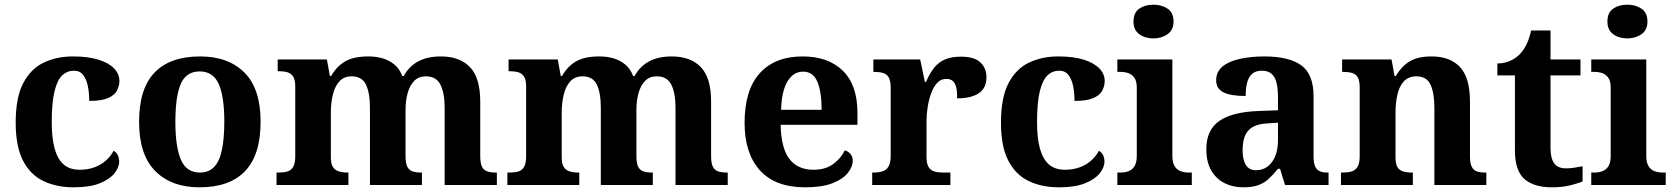

<svg xmlns="http://www.w3.org/2000/svg" viewBox="-20 -790 7151 820"><path d="M295 10Q222 10 166 -16.5Q110 -43 78.5 -103.5Q47 -164 47 -266Q47 -374 79.5 -435.5Q112 -497 167.5 -523Q223 -549 292 -549Q357 -549 401 -535Q445 -521 467.5 -497.5Q490 -474 490 -444Q490 -423 479.5 -403Q469 -383 441 -371Q413 -359 361 -359Q361 -394 355 -423Q349 -452 335 -470Q321 -488 296 -488Q267 -488 246 -468.5Q225 -449 213 -401Q201 -353 201 -267Q201 -200 213.5 -155Q226 -110 252 -87.5Q278 -65 320 -65Q355 -65 383.5 -75.5Q412 -86 433 -105Q454 -124 465 -146Q478 -139 483.5 -126.5Q489 -114 489 -100Q489 -75 468.5 -49.5Q448 -24 405.5 -7Q363 10 295 10Z M832 10Q712 10 643 -59.5Q574 -129 574 -270Q574 -411 640 -480Q706 -549 835 -549Q955 -549 1024 -480Q1093 -411 1093 -270Q1093 -129 1027 -59.5Q961 10 832 10ZM834 -53Q872 -53 895 -77.5Q918 -102 928 -151Q938 -200 938 -270Q938 -378 914 -431.5Q890 -485 833 -485Q775 -485 752 -431.5Q729 -378 729 -270Q729 -163 752.5 -108Q776 -53 834 -53Z M1161 0V-53H1169Q1192 -53 1207.5 -57.5Q1223 -62 1232 -77Q1241 -92 1241 -122V-421Q1241 -449 1232 -463Q1223 -477 1207 -481.5Q1191 -486 1169 -486H1166V-536H1376L1389 -465H1394Q1418 -507 1454.5 -528Q1491 -549 1553 -549Q1589 -549 1617 -540Q1645 -531 1666 -513Q1687 -495 1698 -465H1704Q1727 -507 1766.5 -528Q1806 -549 1863 -549Q1943 -549 1987 -503.5Q2031 -458 2031 -356V-124Q2031 -93 2038.5 -78Q2046 -63 2061 -58Q2076 -53 2098 -53H2102V0H1879V-329Q1879 -393 1861 -428.5Q1843 -464 1799 -464Q1768 -464 1749 -444.5Q1730 -425 1721 -392.5Q1712 -360 1712 -321V-124Q1712 -93 1719.5 -78Q1727 -63 1742 -58Q1757 -53 1779 -53H1782V0H1560V-329Q1560 -393 1543 -428.5Q1526 -464 1482 -464Q1449 -464 1429.5 -442.5Q1410 -421 1401.5 -385.5Q1393 -350 1393 -309V-118Q1393 -90 1402 -76.5Q1411 -63 1427 -58Q1443 -53 1465 -53H1468V0Z M2147 0V-53H2155Q2178 -53 2193.5 -57.5Q2209 -62 2218 -77Q2227 -92 2227 -122V-421Q2227 -449 2218 -463Q2209 -477 2193 -481.5Q2177 -486 2155 -486H2152V-536H2362L2375 -465H2380Q2404 -507 2440.5 -528Q2477 -549 2539 -549Q2575 -549 2603 -540Q2631 -531 2652 -513Q2673 -495 2684 -465H2690Q2713 -507 2752.5 -528Q2792 -549 2849 -549Q2929 -549 2973 -503.5Q3017 -458 3017 -356V-124Q3017 -93 3024.5 -78Q3032 -63 3047 -58Q3062 -53 3084 -53H3088V0H2865V-329Q2865 -393 2847 -428.5Q2829 -464 2785 -464Q2754 -464 2735 -444.5Q2716 -425 2707 -392.5Q2698 -360 2698 -321V-124Q2698 -93 2705.5 -78Q2713 -63 2728 -58Q2743 -53 2765 -53H2768V0H2546V-329Q2546 -393 2529 -428.5Q2512 -464 2468 -464Q2435 -464 2415.5 -442.5Q2396 -421 2387.5 -385.5Q2379 -350 2379 -309V-118Q2379 -90 2388 -76.5Q2397 -63 2413 -58Q2429 -53 2451 -53H2454V0Z M3419 10Q3291 10 3225.5 -62.5Q3160 -135 3160 -265Q3160 -406 3225 -477.5Q3290 -549 3408 -549Q3517 -549 3579.5 -488Q3642 -427 3642 -308V-257H3314Q3316 -157 3351.5 -111Q3387 -65 3454 -65Q3505 -65 3538 -89Q3571 -113 3588 -148Q3602 -144 3612 -132.5Q3622 -121 3622 -104Q3622 -78 3601 -51.5Q3580 -25 3535.5 -7.5Q3491 10 3419 10ZM3489 -321Q3489 -397 3471 -440.5Q3453 -484 3410 -484Q3368 -484 3343 -442Q3318 -400 3316 -321Z M3705 0V-53H3709Q3732 -53 3748.5 -58Q3765 -63 3774.5 -78.5Q3784 -94 3784 -125V-415Q3784 -445 3775.5 -459.5Q3767 -474 3751 -478.5Q3735 -483 3713 -483H3710V-536H3910L3930 -440H3935Q3950 -476 3969 -500Q3988 -524 4015.5 -536Q4043 -548 4084 -548Q4141 -548 4167 -523.5Q4193 -499 4193 -460Q4193 -414 4160.5 -392Q4128 -370 4068 -370Q4068 -398 4064 -416Q4060 -434 4050 -443.5Q4040 -453 4021 -453Q3998 -453 3982.5 -436Q3967 -419 3957 -392Q3947 -365 3942 -333.5Q3937 -302 3937 -273V-120Q3937 -91 3946 -76.5Q3955 -62 3971 -57.5Q3987 -53 4007 -53H4039V0Z M4503 10Q4430 10 4374 -16.5Q4318 -43 4286.5 -103.5Q4255 -164 4255 -266Q4255 -374 4287.5 -435.5Q4320 -497 4375.5 -523Q4431 -549 4500 -549Q4565 -549 4609 -535Q4653 -521 4675.5 -497.5Q4698 -474 4698 -444Q4698 -423 4687.5 -403Q4677 -383 4649 -371Q4621 -359 4569 -359Q4569 -394 4563 -423Q4557 -452 4543 -470Q4529 -488 4504 -488Q4475 -488 4454 -468.5Q4433 -449 4421 -401Q4409 -353 4409 -267Q4409 -200 4421.5 -155Q4434 -110 4460 -87.5Q4486 -65 4528 -65Q4563 -65 4591.5 -75.5Q4620 -86 4641 -105Q4662 -124 4673 -146Q4686 -139 4691.5 -126.5Q4697 -114 4697 -100Q4697 -75 4676.5 -49.5Q4656 -24 4613.5 -7Q4571 10 4503 10Z M4752 0V-53H4764Q4784 -53 4800 -59Q4816 -65 4825.5 -80.5Q4835 -96 4835 -124V-416Q4835 -443 4825 -457.5Q4815 -472 4799.5 -477.5Q4784 -483 4764 -483H4752V-536H4987V-124Q4987 -96 4996.5 -80.5Q5006 -65 5022 -59Q5038 -53 5058 -53H5070V0ZM4906 -626Q4870 -626 4845.5 -644Q4821 -662 4821 -698Q4821 -736 4845.5 -753Q4870 -770 4906 -770Q4941 -770 4966.5 -753Q4992 -736 4992 -698Q4992 -662 4966.5 -644Q4941 -626 4906 -626Z M5289 10Q5245 10 5209.5 -8Q5174 -26 5153 -62Q5132 -98 5132 -153Q5132 -235 5187.5 -273.5Q5243 -312 5356 -316L5438 -319V-374Q5438 -411 5432 -436Q5426 -461 5411 -474.5Q5396 -488 5369 -488Q5343 -488 5328 -475Q5313 -462 5306.5 -438Q5300 -414 5300 -380Q5237 -380 5205.5 -395.5Q5174 -411 5174 -447Q5174 -484 5202 -506.5Q5230 -529 5277 -539Q5324 -549 5380 -549Q5485 -549 5537.5 -511Q5590 -473 5590 -379V-124Q5590 -96 5596 -81Q5602 -66 5615 -59.5Q5628 -53 5650 -53H5654V0H5468L5447 -69H5438Q5416 -42 5396.5 -24.5Q5377 -7 5352 1.5Q5327 10 5289 10ZM5344 -63Q5373 -63 5394 -79Q5415 -95 5426.5 -123.5Q5438 -152 5438 -191V-266L5393 -263Q5353 -261 5330 -247.5Q5307 -234 5297 -209.5Q5287 -185 5287 -149Q5287 -121 5293.5 -101.5Q5300 -82 5312.5 -72.5Q5325 -63 5344 -63Z M5707 0V-53H5713Q5736 -53 5752 -57.5Q5768 -62 5777.5 -77Q5787 -92 5787 -122V-418Q5787 -446 5778.5 -460Q5770 -474 5754 -478.5Q5738 -483 5716 -483H5712V-536H5923L5936 -465H5941Q5965 -506 6000 -527.5Q6035 -549 6094 -549Q6173 -549 6215.5 -503.5Q6258 -458 6258 -356V-124Q6258 -93 6265.5 -78Q6273 -63 6287.5 -58Q6302 -53 6324 -53H6328V0H6106V-329Q6106 -393 6089.5 -428.5Q6073 -464 6029 -464Q5995 -464 5975.5 -442.5Q5956 -421 5948 -385.5Q5940 -350 5940 -309V-118Q5940 -90 5948 -76.5Q5956 -63 5972 -58Q5988 -53 6010 -53H6014V0Z M6608 10Q6531 10 6490.5 -25.5Q6450 -61 6450 -148V-468H6375V-519Q6407 -519 6432.5 -531.5Q6458 -544 6473 -561Q6488 -577 6500 -601.5Q6512 -626 6519 -660H6602V-536H6730V-468H6602V-158Q6602 -114 6617.5 -92.5Q6633 -71 6668 -71Q6687 -71 6705 -74Q6723 -77 6739 -80V-15Q6723 -8 6688.5 1Q6654 10 6608 10Z M6776 0V-53H6788Q6808 -53 6824 -59Q6840 -65 6849.5 -80.5Q6859 -96 6859 -124V-416Q6859 -443 6849 -457.5Q6839 -472 6823.5 -477.5Q6808 -483 6788 -483H6776V-536H7011V-124Q7011 -96 7020.5 -80.5Q7030 -65 7046 -59Q7062 -53 7082 -53H7094V0ZM6930 -626Q6894 -626 6869.5 -644Q6845 -662 6845 -698Q6845 -736 6869.5 -753Q6894 -770 6930 -770Q6965 -770 6990.5 -753Q7016 -736 7016 -698Q7016 -662 6990.5 -644Q6965 -626 6930 -626Z"/></svg>

Font: Noto Serif Hebrew
Style: Bold
Weight: 700
Version: Version 2.003